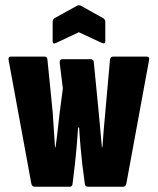

<svg xmlns="http://www.w3.org/2000/svg" viewBox="-20 -713 602 733"><path d="M114 0Q103 0 100 -10L13 -483Q10 -497 22 -497H149Q160 -497 161 -486L181 -286Q183 -252 185.5 -218.5Q188 -185 190 -151H192Q197 -185 200.5 -218Q204 -251 208 -284L220 -375L208 -472Q207 -487 218 -487H326Q337 -487 338 -476L357 -283Q360 -250 363 -217Q366 -184 369 -151H371Q373 -184 376 -217.5Q379 -251 382 -284L400 -486Q402 -497 412 -497H540Q552 -497 549 -483L462 -10Q459 0 448 0H317Q306 0 304 -10L294 -87Q291 -115 288 -146.5Q285 -178 282 -226H278Q275 -178 272 -146Q269 -114 266 -86L257 -11Q256 0 245 0ZM194 -549Q181 -543 181 -555V-628Q181 -638 187 -643L274 -691Q281 -695 289 -691L375 -643Q382 -638 382 -628V-555Q382 -544 369 -549L281 -590Z"/></svg>

Font: Sofia Sans Extra Condensed Black
Style: Regular
Weight: 900
Designer: Botio Nikoltchev, Ani Petrova
Foundry: lettersoup
Version: Version 4.101